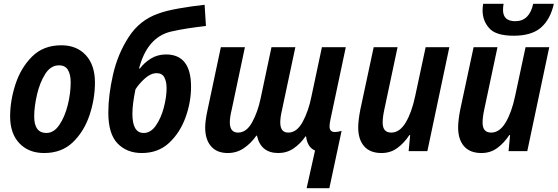

<svg xmlns="http://www.w3.org/2000/svg" viewBox="-20 -791 2919 1005"><path d="M477 -359Q477 -450 429.5 -502Q382 -554 301 -554Q207 -554 148 -495Q89 -436 61 -350Q33 -264 33 -182Q33 -92 81.5 -41Q130 10 211 10Q303 10 361.5 -46.5Q420 -103 448.5 -188Q477 -273 477 -359ZM159 -181Q159 -232 173.5 -295Q188 -358 216.5 -403.5Q245 -449 289 -449Q322 -449 336 -424.5Q350 -400 350 -360Q350 -302 334.5 -240.5Q319 -179 290.5 -137Q262 -95 223 -95Q159 -95 159 -181Z M980 -337Q980 -506 849 -506Q805 -506 770 -484.5Q735 -463 712 -432L708 -433Q750 -594 872 -625Q914 -635 963.5 -642.5Q1013 -650 1058 -655L1051 -766Q986 -759 917.5 -747Q849 -735 809 -720Q711 -686 653.5 -597Q596 -508 571.5 -400Q547 -292 547 -201Q547 -90 595.5 -40Q644 10 722 10Q808 10 865 -43Q922 -96 951 -176Q980 -256 980 -337ZM673 -195Q673 -223 677.5 -256Q682 -289 689 -323Q707 -352 738 -380Q769 -408 800 -408Q829 -408 840.5 -385.5Q852 -363 852 -330Q852 -283 837.5 -228Q823 -173 796 -134Q769 -95 732 -95Q673 -95 673 -195Z M1704 194 1768 -106Q1748 -100 1733 -100Q1705 -100 1705 -129Q1705 -144 1710 -167L1790 -544H1665L1610 -285Q1595 -210 1564.5 -153.5Q1534 -97 1489 -97Q1447 -97 1447 -150Q1447 -177 1456 -215L1526 -544H1401L1344 -275Q1329 -204 1299.5 -150.5Q1270 -97 1226 -97Q1183 -97 1183 -151Q1183 -178 1193 -218L1262 -544H1136L1065 -209Q1054 -157 1054 -123Q1054 -61 1084.5 -25.5Q1115 10 1172 10Q1219 10 1256.5 -15.5Q1294 -41 1322 -81H1325Q1345 10 1437 10Q1481 10 1516.5 -14Q1552 -38 1579 -77H1582Q1589 -20 1629 -3L1585 194Z M2123 -84H2127L2119 0H2217L2332 -544H2208L2153 -287Q2135 -202 2103.5 -149.5Q2072 -97 2028 -97Q1983 -97 1983 -149Q1983 -178 1992 -219L2061 -544H1936L1866 -217Q1855 -160 1855 -124Q1855 -61 1886 -25.5Q1917 10 1977 10Q2024 10 2059.5 -16Q2095 -42 2123 -84Z M2879 -771H2771Q2751 -680 2677 -680Q2613 -680 2613 -739Q2613 -755 2616 -771H2509Q2506 -751 2506 -737Q2506 -682 2541 -643Q2576 -604 2669 -604Q2763 -604 2812 -647Q2861 -690 2879 -771ZM2646 -84H2650L2642 0H2740L2855 -544H2731L2676 -287Q2658 -202 2626.5 -149.5Q2595 -97 2551 -97Q2506 -97 2506 -149Q2506 -178 2515 -219L2584 -544H2459L2389 -217Q2378 -160 2378 -124Q2378 -61 2409 -25.5Q2440 10 2500 10Q2547 10 2582.5 -16Q2618 -42 2646 -84Z"/></svg>

Font: Noto Sans UI SemiCondensed
Style: Bold Italic
Weight: 700
Width: 4
Designer: Monotype Design Team
Foundry: Monotype Imaging Inc.
Version: 1.001